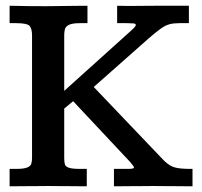

<svg xmlns="http://www.w3.org/2000/svg" viewBox="-20 -653 707 673"><path d="M13.7 0V-61H37.1Q64.5 -61 76.2 -66.2Q87.9 -71.3 90.1 -80.3Q92.3 -89.4 92.3 -100.1V-529.8Q92.3 -550.3 84.7 -561Q77.1 -571.8 37.1 -571.8H13.7V-632.8Q50.3 -631.8 80.8 -631.6Q111.3 -631.3 141.6 -631.3Q148.4 -631.3 168 -631.6Q187.5 -631.8 211.7 -632.1Q235.8 -632.3 256.6 -632.6Q277.3 -632.8 286.6 -632.8V-571.8H260.3Q233.4 -571.8 221.7 -565.9Q210 -560.1 207.5 -550.5Q205.1 -541 205.1 -530.3Q205.1 -529.3 205.1 -509.3Q205.1 -489.3 205.1 -460.2Q205.1 -431.2 205.1 -402.3Q205.1 -373.5 205.1 -354Q205.1 -334.5 205.1 -334.5L440.4 -546.4Q456.1 -560.5 456.1 -565.4Q456.1 -570.3 447.5 -571Q439 -571.8 424.3 -571.8H390.6V-632.8Q401.4 -632.3 418.7 -632.3Q436 -632.3 455.8 -632.3Q475.6 -632.3 493.4 -632.6Q511.2 -632.8 522 -632.8H642.1V-571.8Q632.8 -571.8 623.3 -571.8Q613.8 -571.8 607.9 -571.8Q588.4 -571.8 574.5 -568.1Q560.5 -564.5 544.7 -553.5Q528.8 -542.5 502.4 -519.5L308.6 -348.1L552.2 -92.8Q568.4 -76.2 583.7 -69.3Q599.1 -62.5 627.9 -61.5Q632.3 -61 640.6 -61Q648.9 -61 654.8 -61V0Q644.5 0 627.4 -0.2Q610.4 -0.5 590.1 -0.5Q569.8 -0.5 550.5 -0.7Q531.2 -1 516.1 -1Q502.4 -1 483.2 -0.7Q463.9 -0.5 443.6 -0.5Q423.3 -0.5 406.2 -0.2Q389.2 0 379.4 0V-61H427.7Q449.7 -61 449.7 -65.4Q449.7 -69.8 436 -85.4L236.3 -298.3L205.1 -272.5V-99.1Q205.1 -85.9 207.3 -77.6Q209.5 -69.3 220.9 -65.2Q232.4 -61 260.3 -61H284.2V0Q273.4 0 256.8 -0.2Q240.2 -0.5 220.9 -0.5Q201.7 -0.5 182.9 -0.7Q164.1 -1 148.9 -1Q135.3 -1 116.5 -0.7Q97.7 -0.5 77.9 -0.5Q58.1 -0.5 41 -0.2Q23.9 0 13.7 0Z"/></svg>

Font: Kameron Medium
Style: Regular
Weight: 500
Designer: Vernon Adams
Foundry: Vernon Adams
Version: Version 1.100